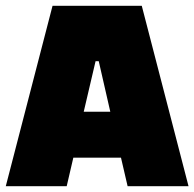

<svg xmlns="http://www.w3.org/2000/svg" viewBox="-32 -645 673 665"><path d="M199 0H-12L150 -625H459L621 0H410L387 -99H222ZM299 -433 258 -258H350L310 -433Z"/></svg>

Font: Myanmar Thuriya
Style: Regular
Weight: 400
Designer: Danh Hong
Foundry: Google Inc.
Version: Version 2.00 November 23, 2015